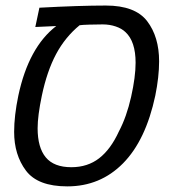

<svg xmlns="http://www.w3.org/2000/svg" viewBox="-20 -660 623 690"><path d="M30.8 -186Q30.8 -243.7 45.9 -316.4Q83 -490.2 182.1 -566.4L106.9 -563L121.6 -632.3Q266.1 -640.1 360.4 -640.1Q465.8 -640.1 508.8 -584Q551.8 -527.8 551.8 -439.5Q551.8 -384.3 538.1 -316.4Q503.9 -155.8 422.1 -73Q340.3 9.8 221.7 9.8Q115.7 9.8 73.2 -46.9Q30.8 -103.5 30.8 -186ZM407.2 -187.5Q435.1 -240.2 451.2 -312Q467.3 -383.8 467.3 -434.6Q467.3 -510.7 431.2 -544.4Q417.5 -557.6 395.8 -564.9Q374 -572.3 349.1 -572.3Q327.6 -572.3 301.5 -571.5Q275.4 -570.8 266.1 -569.3Q214.4 -526.9 181.6 -465.6Q148.9 -404.3 130.4 -316.4Q115.2 -243.7 115.2 -199.2Q115.2 -129.9 144.5 -94.5Q173.8 -59.1 236.3 -59.1Q294.9 -59.1 336.4 -91.3Q377.9 -123.5 407.2 -187.5Z"/></svg>

Font: Viking Open Sans
Style: Italic
Weight: 400
Italic angle: -12°
Foundry: Ascender Corporation
Version: Version 2.000